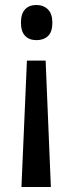

<svg xmlns="http://www.w3.org/2000/svg" viewBox="-20 -563 292 770"><path d="M190 -472Q190 -435 172.5 -418.5Q155 -402 126 -402Q97 -402 80.5 -419.5Q64 -437 64 -472Q64 -508 80.5 -525.5Q97 -543 126 -543Q154 -543 172 -525.5Q190 -508 190 -472ZM88 -320H163L184 187H66Z"/></svg>

Font: Noto Sans Gurmukhi Condensed Medium
Style: Regular
Weight: 500
Width: 3
Designer: Jelle Bosma - Monotype Design Team
Foundry: Monotype Imaging Inc.
Version: Version 2.004; ttfautohint (v1.8.4.7-5d5b)